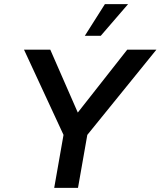

<svg xmlns="http://www.w3.org/2000/svg" viewBox="-20 -908 776 928"><path d="M242 0 287 -256 96 -668H223L356 -364L595 -668H736L402 -256L357 0ZM390 -735 487 -888H599L467 -735Z"/></svg>

Font: Celebes SemiBold
Style: Italic
Weight: 600
Italic angle: -10°
Designer: Anugrah Pasau
Foundry: Lafontype
Version: Version 1.000; ttfautohint (v1.8.4)